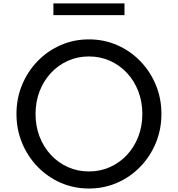

<svg xmlns="http://www.w3.org/2000/svg" viewBox="-20 -1066 1021 1102"><path d="M490.5 16Q404 16 328.5 -17Q253 -50 196 -108.8Q139 -167.5 106.8 -245.2Q74.5 -323 74.5 -412Q74.5 -501.5 106.8 -579Q139 -656.5 196 -715.2Q253 -774 328.5 -807Q404 -840 490.5 -840Q577 -840 652.5 -807Q728 -774 785 -715.2Q842 -656.5 874.2 -579Q906.5 -501.5 906.5 -412Q906.5 -323 874.2 -245.2Q842 -167.5 785 -108.8Q728 -50 652.5 -17Q577 16 490.5 16ZM490.5 -82Q555.5 -82 611.2 -107Q667 -132 708.8 -176.8Q750.5 -221.5 773.8 -281.8Q797 -342 797 -412Q797 -482 773.8 -542.2Q750.5 -602.5 708.8 -647.2Q667 -692 611.2 -717Q555.5 -742 490.5 -742Q425.5 -742 369.8 -717Q314 -692 272.2 -647.2Q230.5 -602.5 207.2 -542.2Q184 -482 184 -412Q184 -342 207.2 -281.8Q230.5 -221.5 272.2 -176.8Q314 -132 369.8 -107Q425.5 -82 490.5 -82ZM286.5 -979V-1046.5H694.5V-979Z"/></svg>

Font: Spartan Thin Medium
Style: Regular
Weight: 500
Version: Version 1.004